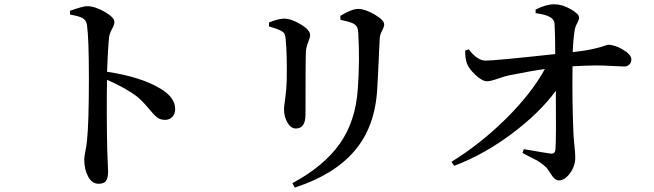

<svg xmlns="http://www.w3.org/2000/svg" viewBox="-20 -805 3030 889"><path d="M304.7 -737.3 303.7 -754.9Q364.3 -776.4 382.8 -776.4Q418.9 -776.4 464.4 -750.5Q509.8 -724.6 509.8 -703.1Q509.8 -690.4 499 -671.4Q488.3 -652.3 485.4 -634.8Q479.5 -583 475.6 -472.7Q633.8 -449.2 724.6 -393.6Q791 -353.5 791 -299.8Q791 -278.3 778.3 -264.2Q765.6 -250 744.1 -250Q721.7 -250 706.5 -262.2Q691.4 -274.4 667 -304.2Q642.6 -334 616.2 -356.4Q566.4 -395.5 475.6 -435.5Q472.7 -300.8 476.6 -108.4Q477.5 -81.1 479 -49.3Q480.5 -17.6 480.5 -11.7Q480.5 19.5 470.7 32.7Q460.9 45.9 436.5 45.9Q406.2 45.9 388.2 12.7Q370.1 -20.5 370.1 -66.4Q370.1 -79.1 375.5 -106Q380.9 -132.8 382.8 -153.3Q391.6 -236.3 391.6 -441.4Q391.6 -627.9 382.8 -688.5Q379.9 -711.9 361.3 -721.7Q342.8 -731.4 304.7 -737.3Z M1726.6 -392.6Q1716.8 -217.8 1621.6 -106.4Q1526.4 4.9 1344.7 63.5L1334 43Q1479.5 -35.2 1553.2 -139.6Q1627 -244.1 1636.7 -393.6Q1646.5 -528.3 1638.7 -651.4Q1637.7 -669.9 1633.8 -678.7Q1629.9 -687.5 1617.2 -695.3Q1604.5 -703.1 1556.6 -712.9L1555.7 -731.4Q1608.4 -763.7 1638.7 -763.7Q1669.9 -763.7 1714.4 -737.8Q1758.8 -711.9 1758.8 -692.4Q1758.8 -680.7 1749 -662.6Q1739.3 -644.5 1738.3 -628.9Q1737.3 -610.4 1734.9 -559.1Q1732.4 -507.8 1730.5 -463.4Q1728.5 -418.9 1726.6 -392.6ZM1282.2 -662.1Q1260.7 -672.9 1225.6 -682.6V-701.2Q1270.5 -718.8 1295.9 -718.8Q1328.1 -718.8 1372.1 -692.4Q1416 -666 1416 -642.6Q1416 -631.8 1407.2 -610.4Q1398.4 -588.9 1396.5 -568.4Q1394.5 -540 1394.5 -274.4Q1394.5 -210 1349.6 -210Q1327.1 -210 1311 -237.3Q1294.9 -264.6 1294.9 -300.8Q1294.9 -308.6 1300.8 -350.1Q1306.6 -391.6 1307.6 -434.6Q1309.6 -551.8 1302.7 -624Q1300.8 -641.6 1296.9 -648.9Q1293 -656.2 1282.2 -662.1Z M2460 -744.1V-760.7Q2508.8 -785.2 2545.9 -785.2Q2583 -785.2 2622.1 -762.7Q2661.1 -740.2 2661.1 -724.6Q2661.1 -712.9 2652.3 -697.3Q2643.6 -681.6 2640.6 -663.1Q2633.8 -619.1 2631.8 -563.5Q2692.4 -570.3 2729.5 -579.1Q2766.6 -587.9 2778.8 -592.8Q2791 -597.7 2794.9 -597.7Q2827.1 -597.7 2865.2 -574.7Q2903.3 -551.8 2903.3 -530.3Q2903.3 -515.6 2894 -506.3Q2884.8 -497.1 2869.1 -497.1Q2858.4 -497.1 2815.9 -499.5Q2773.4 -502 2738.3 -502Q2703.1 -502 2630.9 -498Q2628.9 -340.8 2634.8 -194.3Q2635.7 -169.9 2639.6 -131.8Q2643.6 -93.8 2643.6 -76.2Q2643.6 -36.1 2619.1 -2.9Q2594.7 30.3 2568.4 30.3Q2548.8 30.3 2531.7 2.4Q2514.6 -25.4 2506.8 -32.2Q2497.1 -41 2483.4 -50.8Q2469.7 -60.5 2459 -65.9Q2448.2 -71.3 2428.2 -81.5Q2408.2 -91.8 2399.4 -96.7L2405.3 -114.3Q2519.5 -94.7 2530.3 -93.8Q2549.8 -91.8 2551.8 -112.3Q2555.7 -160.2 2553.7 -384.8Q2478.5 -282.2 2350.1 -186Q2221.7 -89.8 2083 -37.1L2070.3 -55.7Q2206.1 -139.6 2323.7 -256.3Q2441.4 -373 2502.9 -485.4Q2443.4 -477.5 2336.9 -456.1Q2317.4 -452.1 2284.2 -440.4Q2251 -428.7 2235.4 -428.7Q2212.9 -428.7 2182.1 -457.5Q2151.4 -486.3 2142.6 -509.8Q2133.8 -531.2 2133.8 -570.3L2150.4 -577.1Q2190.4 -523.4 2229.5 -524.4Q2273.4 -524.4 2550.8 -554.7Q2550.8 -638.7 2547.9 -690.4Q2547.9 -714.8 2525.4 -726.6Q2504.9 -738.3 2460 -744.1Z"/></svg>

Font: GenYoMin TW TTF SemiBold
Style: Regular
Weight: 600
Version: Version 1.300